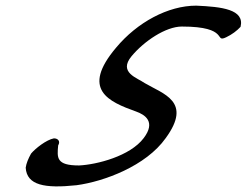

<svg xmlns="http://www.w3.org/2000/svg" viewBox="-20 -630 874 680"><path d="M90 -86C80 -68 73 -51 71 -36C75 26 138 38 251 26C348 13 497 -42 567 -141C662 -271 558 -297 492 -336C467 -354 398 -373 446 -431C490 -484 567 -536 624 -536C795 -536 737 -477 781 -498C802 -508 819 -521 832 -535C847 -597 765 -606 675 -610C575 -610 466 -551 391 -461C266 -313 364 -270 462 -235C493 -224 533 -199 489 -141C441 -77 323 -47 260 -44C179 -44 182 -71 186 -115C195 -130 185 -140 171 -140C144 -135 105 -104 90 -86Z"/></svg>

Font: Snowfall
Style: SuperObl
Weight: 400
Designer: Jasper
Foundry: Cannot Into Space Fonts
Version: Version 0.9